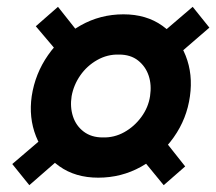

<svg xmlns="http://www.w3.org/2000/svg" viewBox="-20 -582 634 563"><path d="M85 -505 168 -407 230 -461 150 -562ZM66 -39 176 -135 126 -195 16 -101ZM484 -406 594 -501 545 -562 434 -467ZM378 -139 460 -39 523 -94 443 -195ZM73 -300Q64 -237 85.5 -182.5Q107 -128 154 -94.5Q201 -61 268 -61Q336 -61 393.5 -93Q451 -125 489.5 -179.5Q528 -234 537 -300Q546 -364 524.5 -418.5Q503 -473 456 -506.5Q409 -540 342 -540Q274 -540 216.5 -507.5Q159 -475 121 -420.5Q83 -366 73 -300ZM190 -300Q196 -333 215.5 -361Q235 -389 265 -406Q295 -423 329 -422Q363 -422 385 -404.5Q407 -387 416 -360Q425 -333 420 -300Q415 -267 394.5 -239Q374 -211 344.5 -194.5Q315 -178 281 -179Q248 -179 225.5 -196Q203 -213 194 -240.5Q185 -268 190 -300Z"/></svg>

Font: Jost SemiBold
Style: Italic
Weight: 600
Italic angle: -5°
Version: Version 3.710